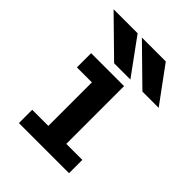

<svg xmlns="http://www.w3.org/2000/svg" viewBox="-226 -929 1051 1051"><g transform="rotate(45 300.0 -403.5)"><path d="M115 -550H370V-103H494V0H106V-103H231V-168V-440H115ZM32 -807H218L369 -600H243ZM251 -807H436L588 -600H462Z"/></g></svg>

Font: JuliaMono Black
Style: Regular
Weight: 900
Monospace: yes
Designer: cormullion
Foundry: corm
Version: Version 0.054; ttfautohint (v1.8.4)